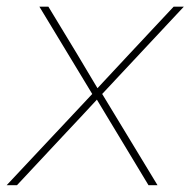

<svg xmlns="http://www.w3.org/2000/svg" viewBox="-43 -542 559 562"><path d="M-23.4 0 234.9 -275.4 231.9 -258.8 72.3 -522.5H98.6L182.1 -384.8Q198.2 -357.4 214.6 -330.3Q231 -303.2 247.1 -275.9H234.9Q260.3 -303.2 285.6 -330.3Q311 -357.4 336.4 -384.8L465.3 -522.5H495.1L248.5 -258.8L251 -275.4L418 0H391.6L297.9 -155.3Q282.2 -181.2 266.8 -206.8Q251.5 -232.4 235.8 -258.3H248Q224.1 -232.4 200.2 -206.8Q176.3 -181.2 151.9 -155.3L6.8 0Z"/></svg>

Font: Inter 28pt Thin
Style: Italic
Weight: 250
Italic angle: -9.3988°
Designer: Rasmus Andersson
Foundry: rsms
Version: Version 4.001;git-66647c0bb